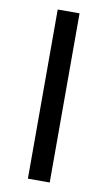

<svg xmlns="http://www.w3.org/2000/svg" viewBox="-83 -755 446 797"><g transform="rotate(10 140.0 -356.5)"><path d="M94 0Q94 -59.5 94 -114.5Q94 -169.5 94 -235.5V-474.5Q94 -542 94 -597.8Q94 -653.5 94 -713H186Q186 -653.5 186 -597.8Q186 -542 186 -474.5V-235.5Q186 -169.5 186 -114.5Q186 -59.5 186 0Z"/></g></svg>

Font: Commissioner Thin
Style: Regular
Weight: 400
Version: Version 1.000